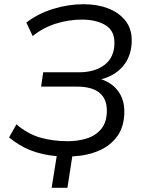

<svg xmlns="http://www.w3.org/2000/svg" viewBox="-20 -734 680 911"><path d="M225 157 249 7Q181 1 126 -20.5Q71 -42 23 -82L58 -144Q112 -98 171.5 -81Q231 -64 302 -64Q351 -64 393 -77.5Q435 -91 461 -123Q487 -155 487 -209Q487 -266 451 -294.5Q415 -323 346 -323H175L185 -391H354Q431 -391 477 -427Q523 -463 523 -531Q523 -590 479 -615.5Q435 -641 369 -641Q306 -641 245.5 -622Q185 -603 135 -563L105 -627Q161 -670 233 -692Q305 -714 376 -714Q442 -714 493.5 -694Q545 -674 575 -636Q605 -598 605 -543Q605 -471 566 -423Q527 -375 460 -358Q512 -341 541 -301Q570 -261 570 -205Q570 -135 537.5 -89Q505 -43 449 -19Q393 5 323 8L300 157Z"/></svg>

Font: Nunito Sans
Style: Italic
Weight: 400
Italic angle: -9°
Designer: Vernon Adams
Foundry: Vernon Adams
Version: Version 3.006; ttfautohint (v1.8.3)